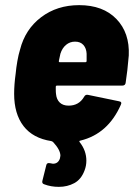

<svg xmlns="http://www.w3.org/2000/svg" viewBox="-20 -545 522 747"><path d="M469 -224Q468 -212 456 -212H202Q197 -212 197 -207V-198Q197 -185 198 -179Q200 -158 212.5 -146Q225 -134 247 -134Q287 -134 307 -168Q312 -178 322 -176L443 -151Q456 -149 450 -137Q400 -24 293 2Q290 2 289 4Q288 6 290 8Q316 41 316 80Q316 100 309 118Q296 153 269 167.5Q242 182 209 182Q178 182 152 172Q142 169 145 158L160 98Q162 87 175 90Q183 92 186 92Q206 92 213 72Q215 64 215 61Q215 38 186 7L180 4Q108 -7 71.5 -54.5Q35 -102 35 -180Q35 -216 41 -259Q43 -281 47.5 -307Q52 -333 58 -352Q78 -431 140 -478Q202 -525 288 -525Q381 -525 433 -471Q485 -417 481 -329Q476 -268 469 -224ZM215 -336 209 -308Q208 -303 213 -303H312Q317 -303 317 -308V-336Q316 -357 304.5 -370Q293 -383 272 -383Q252 -383 237 -370.5Q222 -358 215 -336Z"/></svg>

Font: Barlow Semi Condensed ExtraBold
Style: Italic
Weight: 800
Width: 4
Italic angle: -7°
Designer: Jeremy Tribby
Foundry: Tribby Type
Version: Version 1.408